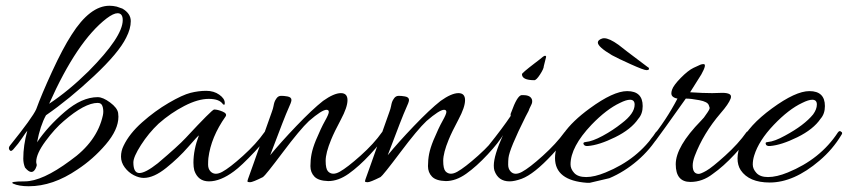

<svg xmlns="http://www.w3.org/2000/svg" viewBox="-20 -608 2950 668"><path d="M320 -270Q338 -270 363 -251.5Q388 -233 391 -215Q392 -208 392 -202Q392 -157 348 -105.5Q304 -54 249 -18Q164 40 80 40Q46 40 26 31Q10 23 66 23Q127 23 224 -49Q318 -115 338 -207Q341 -221 337.5 -235.5Q334 -250 320 -250Q275 -250 202 -187Q171 -161 138.5 -117Q106 -73 106 -45Q106 -41 107.5 -36.5Q109 -32 104 -22Q91 4 67 -25Q61 -40 61 -56Q61 -102 75 -153Q71 -149 57.5 -128.5Q44 -108 26 -88Q17 -78 12 -88Q11 -90 11 -93.5Q11 -97 15 -102Q93 -199 106 -228Q124 -278 161 -358.5Q198 -439 229 -487Q293 -588 361 -588Q373 -588 386 -585L406 -578Q435 -561 435 -534.5Q435 -508 419 -477Q393 -424 307 -343.5Q221 -263 140 -207Q120 -171 109 -113Q146 -168 205.5 -219Q265 -270 320 -270ZM288 -360Q407 -480 407 -538Q407 -562 389 -562Q375 -562 351 -544Q248 -465 151 -247Q219 -292 288 -360Z M480 11Q464 11 445.5 1.5Q427 -8 414 -25.5Q401 -43 401 -63Q401 -83 410 -101Q430 -143 474.5 -182.5Q519 -222 567 -250Q615 -278 643 -285Q671 -292 697.5 -292Q724 -292 743 -278.5Q762 -265 762 -250Q762 -245 761 -244Q760 -243 756 -245Q744 -264 706.5 -264Q669 -264 621.5 -239.5Q574 -215 532 -178Q497 -145 470.5 -103.5Q444 -62 444 -43Q444 -6 465 -6Q486 -6 529 -40Q600 -100 626 -128Q718 -227 725 -227Q737 -227 754 -220Q771 -213 765 -203Q714 -131 705 -58Q704 -49 704 -35Q704 -21 712 -12Q727 4 753 -10Q779 -24 825.5 -66Q872 -108 900 -148Q904 -153 909 -150.5Q914 -148 914 -146Q914 -131 866.5 -80.5Q819 -30 794 -12Q747 23 707 23Q669 23 656 -15Q653 -27 653 -42Q653 -87 672 -137Q668 -135 635 -97Q602 -59 558.5 -24Q515 11 480 11Z M1166 -284Q1189 -284 1189 -259.5Q1189 -235 1166 -192Q1143 -149 1132 -122Q1113 -76 1113 -48.5Q1113 -21 1121 -12Q1136 4 1162 -10.5Q1188 -25 1234.5 -66.5Q1281 -108 1309 -148Q1313 -153 1318.5 -150.5Q1324 -148 1324 -145.5Q1324 -143 1322 -140Q1307 -113 1268 -71Q1229 -29 1193 -3.5Q1157 22 1122 22Q1088 21 1074 6.5Q1060 -8 1060 -30Q1060 -52 1064 -72.5Q1068 -93 1079 -120Q1097 -163 1110.5 -187Q1124 -211 1124 -218.5Q1124 -226 1116 -226Q1100 -226 1055 -187Q1024 -158 963.5 -77.5Q903 3 895 8Q859 26 850 26Q841 26 841 23Q841 20 843 14.5Q845 9 862.5 -40Q880 -89 900.5 -147.5Q921 -206 925.5 -218Q930 -230 931.5 -238.5Q933 -247 935 -253Q937 -259 942.5 -266.5Q948 -274 957 -274.5Q966 -275 980 -272.5Q994 -270 994 -260Q994 -253 983 -229.5Q972 -206 920 -68Q956 -112 1011 -169.5Q1066 -227 1104 -257Q1142 -284 1166 -284Z M1575 -284Q1598 -284 1598 -259.5Q1598 -235 1575 -192Q1552 -149 1541 -122Q1522 -76 1522 -48.5Q1522 -21 1530 -12Q1545 4 1571 -10.5Q1597 -25 1643.5 -66.5Q1690 -108 1718 -148Q1722 -153 1727.5 -150.5Q1733 -148 1733 -145.5Q1733 -143 1731 -140Q1716 -113 1677 -71Q1638 -29 1602 -3.5Q1566 22 1531 22Q1497 21 1483 6.5Q1469 -8 1469 -30Q1469 -52 1473 -72.5Q1477 -93 1488 -120Q1506 -163 1519.5 -187Q1533 -211 1533 -218.5Q1533 -226 1525 -226Q1509 -226 1464 -187Q1433 -158 1372.5 -77.5Q1312 3 1304 8Q1268 26 1259 26Q1250 26 1250 23Q1250 20 1252 14.5Q1254 9 1271.5 -40Q1289 -89 1309.5 -147.5Q1330 -206 1334.5 -218Q1339 -230 1340.5 -238.5Q1342 -247 1344 -253Q1346 -259 1351.5 -266.5Q1357 -274 1366 -274.5Q1375 -275 1389 -272.5Q1403 -270 1403 -260Q1403 -253 1392 -229.5Q1381 -206 1329 -68Q1365 -112 1420 -169.5Q1475 -227 1513 -257Q1551 -284 1575 -284Z M1801 -277Q1826 -277 1831 -261Q1833 -252 1828.5 -243.5Q1824 -235 1822 -230Q1820 -225 1819 -222Q1814 -212 1809 -203Q1752 -89 1749 -58Q1748 -49 1748 -35Q1748 -21 1756 -12Q1770 4 1796 -10Q1822 -24 1868.5 -66Q1915 -108 1944 -148Q1948 -153 1953 -150.5Q1958 -148 1958 -145.5Q1958 -143 1956 -140Q1941 -113 1902 -71Q1838 -2 1795 14Q1770 23 1753 23Q1713 23 1700 -15Q1698 -22 1698 -32Q1698 -67 1730 -138Q1725 -127 1691 -88Q1682 -78 1677 -88Q1676 -90 1676 -93.5Q1676 -97 1680 -102Q1729 -163 1757 -205Q1755 -210 1759 -218Q1779 -274 1794 -277Q1797 -277 1801 -277ZM1880 -410 1872 -378Q1872 -369 1859 -349Q1846 -329 1839 -329Q1796 -329 1796 -350Q1796 -354 1839 -387L1856 -400Q1872 -414 1876 -414Q1880 -414 1880 -410Z M2216 -239Q2216 -212 2201 -195Q2176 -158 2120 -130.5Q2064 -103 2025 -100Q2014 -99 2010.5 -106Q2007 -113 2018 -114Q2041 -116 2077 -135.5Q2113 -155 2143 -179Q2188 -213 2188 -244Q2188 -261 2172 -261Q2159 -261 2137 -250Q2090 -228 2038 -174Q1965 -97 1965 -36Q1965 -20 1978 -6Q1991 8 2019.5 8Q2048 8 2087 -8Q2200 -54 2261 -147Q2267 -155 2272 -150Q2276 -148 2276 -145Q2276 -142 2273 -138Q2243 -88 2197.5 -49Q2152 -10 2100 12L2032 28Q2027 28 2022 28Q1911 20 1911 -58Q1911 -143 2032 -231Q2114 -291 2162 -291Q2216 -291 2216 -239ZM2109 -416Q2060 -445 2060 -460Q2060 -469 2075 -474Q2078 -475 2082 -475Q2100 -475 2132 -452Q2145 -441 2233 -375Q2238 -373 2238 -368.5Q2238 -364 2229 -364Q2220 -364 2174.5 -384.5Q2129 -405 2109 -416Z M2382 25Q2331 25 2331 -36.5Q2331 -98 2419 -188Q2426 -195 2429 -199L2436 -209Q2450 -228 2449 -233L2446 -242Q2442 -254 2413 -259.5Q2384 -265 2366 -265Q2276 -138 2262 -120Q2248 -102 2243 -105Q2238 -108 2238 -112Q2238 -116 2244 -124Q2298 -190 2337 -265Q2325 -267 2319 -273.5Q2313 -280 2318 -295.5Q2323 -311 2348.5 -337Q2374 -363 2393 -372Q2412 -381 2417 -383Q2422 -385 2428 -385Q2440 -385 2420 -349L2381 -287Q2426 -284 2458 -284L2493 -285Q2510 -285 2518 -280.5Q2526 -276 2522 -265Q2515 -246 2487 -214Q2427 -144 2397 -65Q2390 -46 2390 -32Q2390 -3 2411 -3Q2418 -3 2437.5 -14Q2457 -25 2503 -66.5Q2549 -108 2577 -148Q2581 -153 2586.5 -150.5Q2592 -148 2592 -145.5Q2592 -143 2590 -140Q2575 -113 2536 -71Q2497 -29 2460 -3Q2424 25 2382 25Z M2796 -291Q2850 -291 2850 -239Q2850 -212 2835 -195Q2810 -158 2754 -130.5Q2698 -103 2659 -100Q2645 -99 2644 -108Q2643 -112 2646.5 -113Q2650 -114 2652 -114Q2675 -116 2711 -136Q2778 -172 2809 -210Q2822 -228 2822 -244.5Q2822 -261 2806 -261Q2793 -261 2771 -250Q2724 -228 2672 -173.5Q2620 -119 2604 -67Q2599 -51 2599 -35.5Q2599 -20 2612 -6Q2625 8 2652 8Q2682 8 2721 -8Q2834 -54 2895 -147Q2901 -155 2906 -150Q2910 -148 2910 -145Q2910 -142 2907 -138Q2877 -88 2831 -49Q2742 27 2658 27Q2586 27 2557 -16Q2546 -33 2546 -57Q2546 -81 2559 -114Q2584 -171 2666 -231Q2748 -291 2796 -291Z"/></svg>

Font: Allura
Style: Regular
Weight: 400
Designer: Robert E. Leuschke
Foundry: Robert E. Leuschke
Version: Version 1.004